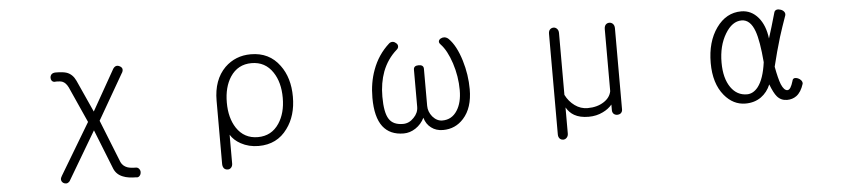

<svg xmlns="http://www.w3.org/2000/svg" viewBox="-42 -778 5084 1159"><g transform="rotate(-5 2500.0 -199.0)"><path d="M712.9 -495.1 713.9 -496.1Q727.5 -522.5 704.1 -535.2Q679.7 -548.8 663.1 -524.4L523.4 -277.3L435.5 -471.7Q417 -511.7 381.8 -524.4Q359.4 -532.2 314.5 -532.2Q298.8 -532.2 290 -524.4Q282.2 -516.6 281.2 -504.9Q280.3 -494.1 286.1 -485.4Q293 -476.6 304.7 -476.6L313.5 -477.5Q337.9 -477.5 350.6 -472.7Q371.1 -464.8 385.7 -435.5L483.4 -217.8L295.9 95.7V96.7Q288.1 108.4 291 119.1Q293 128.9 302.7 135.7Q311.5 141.6 322.3 140.6Q333 138.7 340.8 129.9L514.6 -164.1L610.4 77.1Q626 113.3 664.1 127.9Q694.3 140.6 746.1 140.6L747.1 141.6Q759.8 141.6 766.6 131.8Q773.4 123 773.4 111.3Q773.4 99.6 765.6 90.8Q758.8 82 746.1 82Q714.8 82 695.3 75.2Q668.9 65.4 657.2 41L553.7 -218.8Z M1267.6 105.5Q1267.6 122.1 1276.4 132.8Q1285.2 141.6 1297.9 141.6Q1309.6 142.6 1318.4 133.8Q1328.1 124 1328.1 108.4V-66.4Q1348.6 -32.2 1389.6 -9.8Q1437.5 16.6 1497.1 16.6Q1609.4 16.6 1671.9 -70.3Q1728.5 -146.5 1728.5 -261.7Q1728.5 -377 1671.9 -453.1Q1609.4 -539.1 1497.1 -539.1Q1404.3 -539.1 1339.8 -476.6Q1267.6 -404.3 1267.6 -277.3ZM1497.1 -485.4Q1580.1 -485.4 1626 -416Q1667 -354.5 1667 -260.7Q1667 -168 1626 -106.4Q1580.1 -37.1 1497.1 -37.1Q1414.1 -37.1 1368.2 -106.4Q1328.1 -168 1328.1 -260.7Q1328.1 -354.5 1368.2 -416Q1414.1 -485.4 1497.1 -485.4Z M2335 -531.2Q2266.6 -469.7 2234.4 -380.9Q2206.1 -304.7 2206.1 -212.9Q2206.1 -95.7 2250 -38.1Q2293 17.6 2376 17.6Q2414.1 17.6 2448.2 -4.9Q2483.4 -28.3 2502 -66.4Q2513.7 -26.4 2543 -4.9Q2572.3 17.6 2614.3 17.6Q2689.5 17.6 2739.3 -38.1Q2795.9 -100.6 2795.9 -213.9Q2795.9 -301.8 2769.5 -388.7Q2741.2 -481.4 2696.3 -526.4Q2685.5 -537.1 2670.9 -539.1Q2659.2 -540 2648.4 -534.2Q2637.7 -528.3 2635.7 -518.6Q2633.8 -508.8 2644.5 -498Q2682.6 -458 2709 -377.9Q2735.4 -296.9 2735.4 -213.9Q2735.4 -137.7 2705.1 -90.8Q2672.9 -40 2615.2 -40Q2582 -40 2555.7 -70.3Q2531.2 -100.6 2531.2 -135.7V-360.4Q2531.2 -384.8 2501 -384.8Q2470.7 -384.8 2470.7 -360.4V-135.7Q2470.7 -98.6 2442.4 -70.3Q2414.1 -40 2377 -40Q2316.4 -40 2292 -79.1Q2266.6 -118.2 2266.6 -214.8Q2266.6 -297.9 2292 -366.2Q2320.3 -439.5 2377 -489.3Q2387.7 -498 2387.7 -509.8Q2387.7 -520.5 2378.9 -528.3Q2370.1 -537.1 2358.4 -539.1Q2344.7 -540 2335 -531.2Z M3362.3 104.5V-53.7Q3380.9 -21.5 3410.2 -4.9Q3444.3 14.6 3497.1 14.6Q3544.9 14.6 3584 -4.9Q3617.2 -20.5 3639.6 -46.9V-12.7Q3639.6 1 3648.4 9.8Q3657.2 17.6 3669.9 17.6Q3682.6 17.6 3691.4 10.7Q3701.2 2 3701.2 -11.7V-503.9Q3701.2 -521.5 3691.4 -531.2Q3682.6 -540 3669.9 -540Q3657.2 -540 3648.4 -531.2Q3639.6 -521.5 3639.6 -503.9V-127.9Q3631.8 -88.9 3593.8 -64.5Q3553.7 -38.1 3495.1 -38.1Q3453.1 -38.1 3418 -63.5Q3382.8 -88.9 3362.3 -129.9V-504.9Q3362.3 -521.5 3352.5 -531.2Q3343.8 -540 3332 -540Q3319.3 -540 3310.5 -531.2Q3301.8 -522.5 3301.8 -504.9V104.5Q3301.8 120.1 3310.5 129.9Q3319.3 138.7 3332 138.7Q3343.8 138.7 3352.5 129.9Q3362.3 120.1 3362.3 104.5Z M4732.4 -492.2Q4735.4 -504.9 4727.5 -514.6Q4719.7 -524.4 4707 -528.3Q4693.4 -533.2 4682.6 -530.3Q4670.9 -526.4 4668 -514.6Q4654.3 -468.8 4643.6 -430.7Q4633.8 -401.4 4622.1 -361.3Q4612.3 -441.4 4572.3 -489.3Q4530.3 -539.1 4468.8 -539.1Q4377.9 -539.1 4318.4 -456.1Q4258.8 -373 4258.8 -244.1Q4258.8 -120.1 4319.3 -46.9Q4373 17.6 4447.3 17.6Q4502 17.6 4542 -10.7Q4580.1 -38.1 4599.6 -85Q4620.1 -31.2 4638.7 -9.8Q4662.1 17.6 4699.2 17.6Q4731.4 17.6 4755.9 0Q4785.2 -21.5 4800.8 -71.3Q4802.7 -81.1 4794.9 -91.8Q4788.1 -100.6 4775.4 -106.4Q4762.7 -111.3 4753.9 -109.4Q4743.2 -106.4 4741.2 -93.8Q4733.4 -67.4 4724.6 -53.7Q4715.8 -41 4706.1 -41Q4685.5 -41 4668.9 -80.1Q4655.3 -114.3 4641.6 -188.5Q4664.1 -281.2 4689.5 -365.2Q4707 -420.9 4732.4 -492.2ZM4466.8 -484.4Q4519.5 -484.4 4545.9 -411.1Q4567.4 -351.6 4578.1 -221.7Q4564.5 -121.1 4528.3 -74.2Q4499 -37.1 4460.9 -37.1Q4400.4 -37.1 4363.3 -89.8Q4324.2 -145.5 4324.2 -241.2Q4324.2 -342.8 4367.2 -414.1Q4409.2 -484.4 4466.8 -484.4Z"/></g></svg>

Font: GulimChe
Style: Regular
Weight: 400
Monospace: yes
Version: Version 2.21